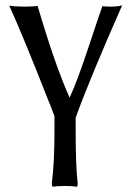

<svg xmlns="http://www.w3.org/2000/svg" viewBox="-20 -462 497 726"><path d="M175.8 233.9V232.9Q186 151.4 186 33.2V-22.9Q183.1 -30.3 177 -46.4Q170.9 -62.5 168 -69.8V-68.8Q70.8 -317.4 15.1 -440.9Q36.1 -437 73.2 -437Q108.9 -437 122.1 -439.9Q188.5 -214.4 243.2 -92.8Q271.5 -153.3 314.5 -283Q357.4 -412.6 367.2 -439Q373 -437 398.9 -437Q426.8 -437 441.9 -441.9Q319.8 -165.5 266.1 -17.1V33.2Q266.1 167.5 273.9 232.9L272 244.1Q253.9 241.2 225.1 241.2Q196.3 241.2 178.2 244.1Z"/></svg>

Font: Linear Smooth Low Contrast
Style: Regular
Weight: 500
Designer: Philipp H. Poll, Flanker
Foundry: Philipp H. Poll, reworked by Flanker
Version: Version 1.010 | FøM Fix